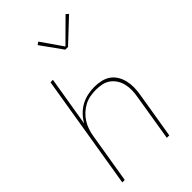

<svg xmlns="http://www.w3.org/2000/svg" viewBox="-281 -1062 1161 1161"><g transform="rotate(-45 300.0 -481.0)"><path d="M43 0 164 -735H185L132 -415Q147 -442 169 -464.5Q191 -487 218 -501.5Q245 -516 274.5 -522Q304 -528 332 -528Q361 -528 389 -521.5Q417 -515 438.5 -499.5Q460 -484 474 -460.5Q488 -437 494 -410Q500 -383 499.5 -354.5Q499 -326 494 -297L445 0H424L473 -300Q478 -326 478.5 -352Q479 -378 473.5 -402.5Q468 -427 455 -448Q442 -469 422.5 -483.5Q403 -498 378 -503.5Q353 -509 326 -509Q302 -509 276.5 -504.5Q251 -500 228 -488Q205 -476 185 -457.5Q165 -439 151 -416.5Q137 -394 129 -370Q121 -346 117 -321L64 0ZM367 -811 268 -949 286 -961 381 -824 520 -962 536 -948 390 -811Z"/></g></svg>

Font: Iosevka SS04 Thin Extended
Style: Italic
Weight: 100
Width: 7
Italic angle: -9°
Monospace: yes
Designer: Belleve Invis
Foundry: Belleve Invis
Version: Version 19.0.0; ttfautohint (v1.8.4)